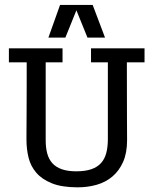

<svg xmlns="http://www.w3.org/2000/svg" viewBox="-20 -762 631 790"><path d="M16.6 -505.4V-563H237.3V-505.4H168V-184.6Q168 -153.3 174.6 -129.6Q181.2 -106 196 -89.8Q210.9 -73.7 235.1 -65.4Q259.3 -57.1 293.9 -57.1Q331.1 -57.1 356.2 -65.9Q381.3 -74.7 396.2 -91.6Q411.1 -108.4 417.5 -133.3Q423.8 -158.2 423.8 -189.9V-505.4H354.5V-563H574.7V-505.4H502Q502 -447.3 502.2 -393.3Q502.4 -339.4 502.4 -296.1Q502.4 -252.9 502.7 -223.6Q502.9 -194.3 502.9 -185.5Q502.9 -132.8 486.6 -95.9Q470.2 -59.1 442.4 -35.6Q414.6 -12.2 377.7 -1.7Q340.8 8.8 299.8 8.8Q234.4 8.8 193.4 -7.8Q152.3 -24.4 129.2 -51.5Q106 -78.6 97.4 -113.8Q88.9 -148.9 88.9 -186.5Q88.9 -189.5 88.9 -204.6Q88.9 -219.7 89.1 -242.4Q89.4 -265.1 89.4 -293.2Q89.4 -321.3 89.6 -350.1Q89.8 -378.9 89.8 -405.8Q89.8 -432.6 89.8 -453.1V-505.4ZM179.2 -607.4 227.1 -741.7H361.3L412.1 -607.4H339.8L294.4 -719.7L249 -607.4Z"/></svg>

Font: Rokkitt
Style: Regular
Weight: 400
Version: Version 1.2; ttfautohint (v1.5) -l 7 -r 28 -G 50 -x 13 -D la